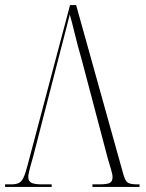

<svg xmlns="http://www.w3.org/2000/svg" viewBox="-22 -734 573 754"><path d="M299 -499Q281 -562 271 -604Q261 -646 252 -677Q245 -649 236.5 -616Q228 -583 217 -541L109 -122Q104 -104 96.5 -77.5Q89 -51 89 -38Q89 -24 100 -17Q111 -10 144 -10H181V0H-2V-10H23Q41 -10 52 -15.5Q63 -21 70.5 -37Q78 -53 86 -84L253 -714H277L462 -51Q469 -25 479 -17.5Q489 -10 516 -10H526V0H341V-10H367Q401 -10 410.5 -16.5Q420 -23 420 -39Q420 -49 413.5 -70.5Q407 -92 402 -109Z"/></svg>

Font: Noto Serif Display Condensed ExtraLight
Style: Regular
Weight: 200
Width: 3
Designer: Monotype Design Team
Foundry: Monotype Imaging Inc.
Version: Version 2.009